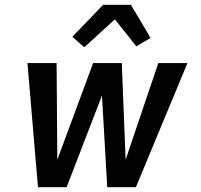

<svg xmlns="http://www.w3.org/2000/svg" viewBox="-20 -784 840 804"><path d="M549 0H429L407 -384L259 0H139L95 -520H217L220 -115L370 -520H490L506 -115L643 -520H765ZM333 -586 283 -630 412 -764H528L590 -660L610 -625L551 -590L461 -703Z"/></svg>

Font: Iosevka Aile Oblique
Style: Bold
Weight: 700
Italic angle: -9°
Designer: Belleve Invis
Foundry: Belleve Invis
Version: Version 31.1.0; ttfautohint (v1.8.4)